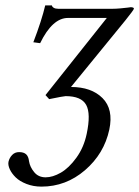

<svg xmlns="http://www.w3.org/2000/svg" viewBox="-20 -462 520 717"><path d="M149.9 -106.9 378.9 -395H233.9Q175.8 -395 129.9 -300.8L104.5 -304.2Q135.7 -385.7 148.9 -441.9H173.8Q174.3 -437 180.4 -433.1Q186.5 -429.2 197.3 -429.2H400.4Q413.1 -429.2 429.4 -430.7Q445.8 -432.1 457 -433.6L468.3 -435.1Q473.6 -435.1 477.1 -433.6Q480.5 -432.1 480 -429.2Q478.5 -423.8 449.2 -387.2L245.1 -137.2Q321.3 -137.2 362.8 -95.7Q404.3 -54.2 388.2 22Q368.7 112.3 297.4 173.6Q226.1 234.9 134.8 234.9Q104.5 234.9 78.9 224.9Q53.2 214.8 38.6 200.4Q23.9 186 16.6 170.2Q9.3 154.3 11.7 142.1Q15.1 127.4 25.4 116.7Q35.6 106 51.3 106Q68.4 106 77.4 114Q86.4 122.1 88.4 140.1Q91.8 161.6 107.7 180.9Q123.5 200.2 150.4 200.2Q176.8 200.2 207 182.9Q237.3 165.5 265.1 127.2Q293 88.9 303.7 38.1Q319.8 -37.6 301.8 -70.3Q283.7 -103 225.1 -103Q218.3 -103 163.6 -91.8Z"/></svg>

Font: Linux Biolinum G
Style: Italic
Weight: 400
Italic angle: -12°
Designer: Philipp H. Poll
Foundry: Philipp H. Poll
Version: Version 0.5.1